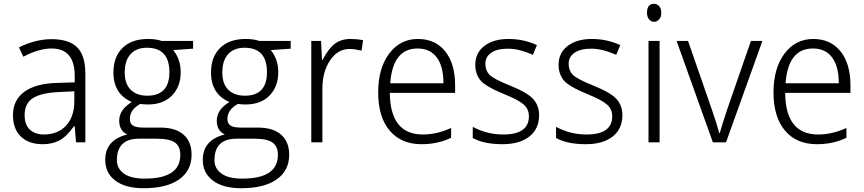

<svg xmlns="http://www.w3.org/2000/svg" viewBox="-20 -745 4523 1005"><path d="M377.9 0 371.1 -84H367.2Q326.7 -28.3 290 -9.3Q253.4 9.8 203.1 9.8Q130.9 9.8 89.4 -30Q47.9 -69.8 47.9 -143.1Q47.9 -220.7 107.2 -264.4Q166.5 -308.1 278.8 -311L371.1 -314V-347.2Q371.1 -491.2 250 -491.2Q184.1 -491.2 102.1 -448.2L79.1 -497.1Q166.5 -540 250 -540Q340.3 -540 383.5 -497.6Q426.8 -455.1 426.8 -358.9V0ZM369.1 -267.1 288.1 -263.2Q194.8 -258.8 151.9 -231.2Q108.9 -203.6 108.9 -142.1Q108.9 -91.8 136.5 -66.4Q164.1 -41 210 -41Q282.2 -41 325.7 -87.4Q369.1 -133.8 369.1 -216.8Z M990.7 -530.8V-490.2L886.7 -482.9Q925.8 -434.1 925.8 -367.2Q925.8 -291.5 880.1 -244.9Q834.5 -198.2 754.9 -198.2Q729 -198.2 714.8 -201.2Q659.7 -171.4 659.7 -122.1Q659.7 -98.6 675.3 -87.9Q690.9 -77.1 733.9 -77.1H819.8Q899.4 -77.1 941.2 -39.8Q982.9 -2.4 982.9 64.9Q982.9 147.5 918 193.8Q853 240.2 731.9 240.2Q636.2 240.2 583.5 200.2Q530.8 160.2 530.8 91.8Q530.8 -12.7 646 -41Q604 -60.5 604 -113.8Q604 -170.9 669.9 -210.9Q573.7 -252.9 573.7 -365.2Q573.7 -447.3 621.3 -494.1Q668.9 -541 754.9 -541Q798.3 -541 825.7 -530.8ZM751 -244.1Q866.7 -244.1 866.7 -367.2Q866.7 -495.1 749 -495.1Q693.8 -495.1 663.3 -461.4Q632.8 -427.7 632.8 -365.2Q632.8 -307.1 663.8 -275.6Q694.8 -244.1 751 -244.1ZM800.8 -19H707Q591.8 -19 591.8 94.2Q591.8 136.2 627.9 163.1Q664.1 189.9 737.8 189.9Q923.8 189.9 923.8 65.9Q923.8 21 895.5 1Q867.2 -19 800.8 -19Z M1501.5 -530.8V-490.2L1397.5 -482.9Q1436.5 -434.1 1436.5 -367.2Q1436.5 -291.5 1390.9 -244.9Q1345.2 -198.2 1265.6 -198.2Q1239.7 -198.2 1225.6 -201.2Q1170.4 -171.4 1170.4 -122.1Q1170.4 -98.6 1186 -87.9Q1201.7 -77.1 1244.6 -77.1H1330.6Q1410.2 -77.1 1451.9 -39.8Q1493.7 -2.4 1493.7 64.9Q1493.7 147.5 1428.7 193.8Q1363.8 240.2 1242.7 240.2Q1147 240.2 1094.2 200.2Q1041.5 160.2 1041.5 91.8Q1041.5 -12.7 1156.7 -41Q1114.7 -60.5 1114.7 -113.8Q1114.7 -170.9 1180.7 -210.9Q1084.5 -252.9 1084.5 -365.2Q1084.5 -447.3 1132.1 -494.1Q1179.7 -541 1265.6 -541Q1309.1 -541 1336.4 -530.8ZM1261.7 -244.1Q1377.4 -244.1 1377.4 -367.2Q1377.4 -495.1 1259.8 -495.1Q1204.6 -495.1 1174.1 -461.4Q1143.6 -427.7 1143.6 -365.2Q1143.6 -307.1 1174.6 -275.6Q1205.6 -244.1 1261.7 -244.1ZM1311.5 -19H1217.8Q1102.5 -19 1102.5 94.2Q1102.5 136.2 1138.7 163.1Q1174.8 189.9 1248.5 189.9Q1434.6 189.9 1434.6 65.9Q1434.6 21 1406.2 1Q1377.9 -19 1311.5 -19Z M1880.4 -535.2 1872.6 -480Q1834.5 -488.8 1809.6 -488.8Q1748 -488.8 1707.8 -429Q1667.5 -369.1 1667.5 -280.8V0H1609.4V-530.8H1660.6L1665.5 -431.2H1668.5Q1699.2 -490.7 1732.7 -515.9Q1766.1 -541 1814.5 -541Q1847.2 -541 1880.4 -535.2Z M2362.3 -258.8H2020.5Q2022.5 -41 2193.4 -41Q2267.1 -41 2341.3 -75.2V-23.9Q2272.9 9.8 2186.5 9.8Q2079.6 9.8 2019.5 -61.5Q1959.5 -132.8 1959.5 -261.2Q1959.5 -387.2 2016.8 -464.1Q2074.2 -541 2167.5 -541Q2258.3 -541 2310.3 -476.3Q2362.3 -411.6 2362.3 -297.9ZM2022.5 -309.1H2301.3Q2301.3 -397 2266.4 -444.1Q2231.4 -491.2 2165.5 -491.2Q2036.1 -491.2 2022.5 -309.1Z M2454.6 -22.9V-81.1Q2528.8 -41 2613.8 -41Q2748.5 -41 2748.5 -136.2Q2748.5 -174.8 2720.2 -198.7Q2691.9 -222.7 2624.5 -250Q2519.5 -292.5 2493.7 -325.9Q2467.8 -359.4 2467.8 -405.8Q2467.8 -468.3 2515.4 -504.6Q2563 -541 2641.6 -541Q2721.7 -541 2790.5 -508.8L2769.5 -458Q2696.3 -490.2 2639.6 -490.2Q2581.5 -490.2 2551 -468.8Q2520.5 -447.3 2520.5 -411.1Q2520.5 -377.4 2540.8 -355Q2561 -332.5 2652.3 -295.9Q2741.7 -259.8 2771.7 -225.8Q2801.8 -191.9 2801.8 -142.1Q2801.8 -70.3 2750.7 -30.3Q2699.7 9.8 2610.4 9.8Q2511.7 9.8 2454.6 -22.9Z M2890.6 -22.9V-81.1Q2964.8 -41 3049.8 -41Q3184.6 -41 3184.6 -136.2Q3184.6 -174.8 3156.2 -198.7Q3127.9 -222.7 3060.5 -250Q2955.6 -292.5 2929.7 -325.9Q2903.8 -359.4 2903.8 -405.8Q2903.8 -468.3 2951.4 -504.6Q2999 -541 3077.6 -541Q3157.7 -541 3226.6 -508.8L3205.6 -458Q3132.3 -490.2 3075.7 -490.2Q3017.6 -490.2 2987.1 -468.8Q2956.5 -447.3 2956.5 -411.1Q2956.5 -377.4 2976.8 -355Q2997.1 -332.5 3088.4 -295.9Q3177.7 -259.8 3207.8 -225.8Q3237.8 -191.9 3237.8 -142.1Q3237.8 -70.3 3186.8 -30.3Q3135.7 9.8 3046.4 9.8Q2947.8 9.8 2890.6 -22.9Z M3403.8 -725.1Q3418.9 -725.1 3430.2 -712.9Q3441.4 -700.7 3441.4 -678.2Q3441.4 -656.2 3430.2 -643.6Q3418.9 -630.9 3403.8 -630.9Q3388.2 -630.9 3377.4 -643.6Q3366.7 -656.2 3366.7 -678.2Q3366.7 -725.1 3403.8 -725.1ZM3432.6 0H3374.5V-530.8H3432.6Z M3711.4 0 3521.5 -530.8H3581.5L3705.6 -172.9Q3732.4 -95.7 3744.6 -48.8H3747.6Q3762.2 -100.1 3786.6 -172.9L3910.6 -530.8H3970.7L3780.3 0Z M4431.6 -258.8H4089.8Q4091.8 -41 4262.7 -41Q4336.4 -41 4410.6 -75.2V-23.9Q4342.3 9.8 4255.9 9.8Q4148.9 9.8 4088.9 -61.5Q4028.8 -132.8 4028.8 -261.2Q4028.8 -387.2 4086.2 -464.1Q4143.6 -541 4236.8 -541Q4327.6 -541 4379.6 -476.3Q4431.6 -411.6 4431.6 -297.9ZM4091.8 -309.1H4370.6Q4370.6 -397 4335.7 -444.1Q4300.8 -491.2 4234.9 -491.2Q4105.5 -491.2 4091.8 -309.1Z"/></svg>

Font: Droid Sans TV
Style: Regular
Weight: 300
Version: Version 1.00